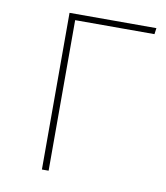

<svg xmlns="http://www.w3.org/2000/svg" viewBox="-68 -619 587 677"><g transform="rotate(10 225.0 -280.5)"><path d="M151 0V-539H435L438 -561H127V0Z"/></g></svg>

Font: Glow Sans SC Normal Thin
Style: Regular
Weight: 100
Designer: Ryoko NISHIZUKA (kana, bopomofo & ideographs); Paul D. Hunt (Latin, Greek & Cyrillic); Sandoll Communications, Soo-young
Version: Version 0.93